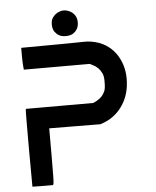

<svg xmlns="http://www.w3.org/2000/svg" viewBox="-62 -1005 860 1057"><g transform="rotate(-5 368.0 -476.5)"><path d="M306 -948Q336 -960 369 -941Q402 -920 401.5 -879.5Q401 -839 367 -819Q352 -811 329 -811Q306 -811 291 -820Q278 -828 267 -843Q258 -860 258 -881Q258 -905 268 -919Q284 -941 306 -948ZM240 -769Q273 -769 320.5 -769.5Q368 -770 392 -770.5Q416 -771 421 -771Q467 -773 513 -756Q582 -728 616.5 -661Q651 -594 640 -508Q632 -443 594.5 -392.5Q557 -342 499 -319L477 -311L336 -312L194 -313V-164Q194 -16 191 -8L188 0H131L74 -1L73 -209Q73 -420 74 -424L76 -431H261H448L466 -440Q499 -457 513 -489Q520 -503 520 -538Q521 -571 513 -588Q497 -623 463 -639L447 -647H265H83L81 -668Q79 -690 79 -728V-768Z"/></g></svg>

Font: FoundationOne
Style: Medium
Weight: 500
Version: Version 0.4